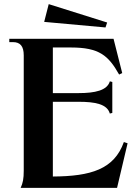

<svg xmlns="http://www.w3.org/2000/svg" viewBox="-20 -910 674 930"><path d="M80 0H547L598 -216L580 -222C533 -90 420 -56 236 -55V-417H360C441 -417 499 -406 512 -360L524 -363V-513L512 -516C499 -472 441 -459 360 -459H236V-680H323C461 -680 505 -641 557 -549L572 -556L530 -722H25V-706H43C78 -706 95 -686 95 -642V-84C95 -44 91 -24 80 0ZM194 -804 491 -777 499 -801 216 -890Z"/></svg>

Font: Sinistre
Style: Bold
Weight: 700
Designer: Jules Durand
Foundry: Collletttivo
Version: Version 69.420;Glyphs 3.2 (3217)